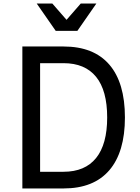

<svg xmlns="http://www.w3.org/2000/svg" viewBox="-20 -1062 790 1082"><path d="M106 0V-800H338Q508 -800 596 -698Q684 -596 684 -400Q684 -205 596 -102.5Q508 0 338 0ZM206 -94H338Q459 -94 521.5 -171.5Q584 -249 584 -400Q584 -552 521.5 -629Q459 -706 338 -706H206ZM523 -1042 416 -888H294L187 -1042H275L384 -917H326L435 -1042Z"/></svg>

Font: Martian Mono SemiExpanded Light
Style: Regular
Weight: 300
Width: 6
Monospace: yes
Designer: Roman Shamin
Foundry: Evil Martians
Version: Version 0.930